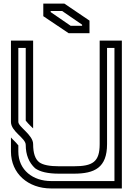

<svg xmlns="http://www.w3.org/2000/svg" viewBox="-20 -1062 748 1082"><path d="M666.7 -833.3H541.7V-250C541.7 -150 503 -125 395.8 -125H312.5C259.4 -125 222.9 -132.3 202.1 -146.9C178.1 -164.6 166.7 -199 166.7 -250C166.7 -301.7 83.3 -346.9 83.3 -375V-791.7H125V-382.3C143.8 -358.8 158.1 -347.1 166.7 -338.5V-833.3H41.7V-375C41.7 -320 125 -284.5 125 -245.3C125 -190.2 142.7 -145.9 178.1 -113.5C205.2 -93.8 250 -83.3 312.5 -83.3H395.8C513.1 -83.3 583.3 -116.7 583.3 -250V-791.7H625V-41.7H267.7C167.4 -41.7 83.3 -102.2 83.3 -208.3V-242.7C83.3 -243.8 83.3 -243.8 82.3 -243.8C68 -262.8 48.8 -278 41.7 -287.5V-208.3C41.7 -83.3 139.2 0 267.7 0H666.7ZM224 -970.8 366.7 -875H484.4V-945.8L342.7 -1041.7H224ZM442.7 -916.7H378.1L265.6 -993.8V-1000H330.2L442.7 -922.9Z"/></svg>

Font: Sportrop
Style: Regular
Weight: 500
Version: Version 0.9